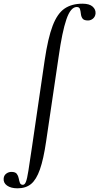

<svg xmlns="http://www.w3.org/2000/svg" viewBox="-123 -746 539 1041"><path d="M-28 275Q-64 275 -85 260Q-106 245 -103 220Q-101 204 -88.5 195Q-76 186 -61 186Q-40 186 -32 196.5Q-24 207 -21.5 221Q-19 235 -15 245.5Q-11 256 1 256Q11 256 17.5 240Q24 224 31 179.5Q38 135 51 47L119 -418Q137 -540 162.5 -606.5Q188 -673 227 -699.5Q266 -726 324 -726Q362 -726 379.5 -710Q397 -694 395 -672Q393 -655 381 -645Q369 -635 354 -635Q332 -635 324.5 -645.5Q317 -656 315.5 -671Q314 -686 310.5 -697Q307 -708 293 -708Q260 -708 237 -641Q214 -574 195 -439L127 21Q113 117 93.5 172.5Q74 228 45.5 251.5Q17 275 -28 275Z"/></svg>

Font: Cormorant SemiBold
Style: Italic
Weight: 600
Italic angle: -10°
Designer: Christian Thalmann (Catharsis Fonts)
Foundry: Catharsis Fonts
Version: Version 4.000